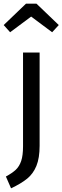

<svg xmlns="http://www.w3.org/2000/svg" viewBox="-44 -812 339 1042"><path d="M171 -21Q171 46 153.5 88.5Q136 131 103.5 157.5Q71 184 16 210L-12 146Q23 127 42 109Q61 91 71 61.5Q81 32 81 -18V-527H171ZM-24 -676 97 -792H154L275 -676L239 -637L125 -722L11 -637Z"/></svg>

Font: Fira Sans Condensed
Style: Regular
Weight: 400
Width: 3
Designer: bBox Type GmbH & Carrois Corporate GbR & Edenspiekermann AG
Foundry: bBox Type GmbH & Carrois Corporate GbR & Edenspiekermann AG
Version: Version 4.301